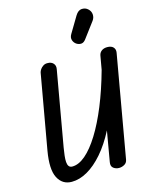

<svg xmlns="http://www.w3.org/2000/svg" viewBox="-176 -1372 1155 1488"><g transform="rotate(-15 402.0 -628.0)"><path d="M210 9Q135 9 99.5 -59.5Q64 -128 89.5 -274.5L195 -871.5Q197.5 -883.5 206.8 -897Q216 -910.5 231.2 -920Q246.5 -929.5 266.5 -928.5Q295 -928.5 311.2 -910.8Q327.5 -893 322.5 -865.5L216.5 -262.5Q211 -230 207.8 -201.2Q204.5 -172.5 206 -150.8Q207.5 -129 216.5 -116.8Q225.5 -104.5 244.5 -104.5Q296 -104.5 350.8 -151.2Q405.5 -198 460 -285.5Q514.5 -373 564.8 -495.5Q615 -618 657 -769L676.5 -879.5Q680.5 -901.5 698.2 -915Q716 -928.5 744 -928.5Q776.5 -928.5 792.2 -911.5Q808 -894.5 803.5 -868L659.5 -47.5Q655 -23 634.5 -11.5Q614 0 592 0Q565.5 0 546.2 -15.2Q527 -30.5 533 -62.5L575 -305.5Q522.5 -204 461.5 -134Q400.5 -64 336.5 -27.5Q272.5 9 210 9ZM521.5 -1016Q501.5 -1028.5 494 -1051Q486.5 -1073.5 501.5 -1098.5L578.5 -1227.5Q600.5 -1263.5 629.8 -1265Q659 -1266.5 679 -1248Q700 -1229 701.8 -1202.5Q703.5 -1176 687 -1154L594.5 -1030.5Q578 -1008.5 559 -1006.8Q540 -1005 521.5 -1016Z"/></g></svg>

Font: Edu AU VIC WA NT Pre SemiBold
Style: Regular
Weight: 600
Designer: Tina and Corey Anderson, Eben Sorkin, Mirko Velimirovic
Foundry: Google for Education
Version: Version 1.001